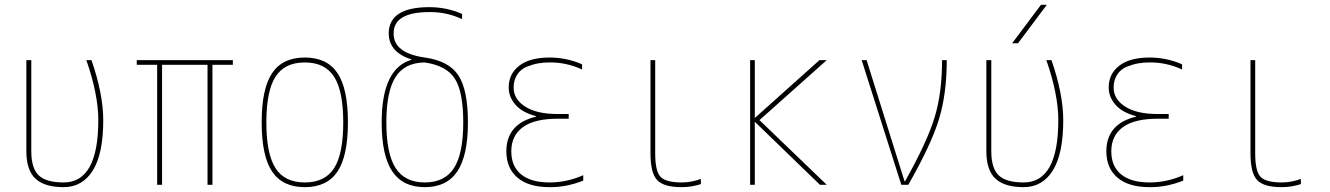

<svg xmlns="http://www.w3.org/2000/svg" viewBox="-20 -770 5540 800"><path d="M245.1 9.8Q165 9.8 127.4 -25.9Q89.8 -61.5 89.8 -139.6V-519.5H110.4V-139.6Q110.4 -69.3 141.1 -39.6Q171.9 -9.8 245.1 -9.8Q389.6 -9.8 389.6 -269.5Q389.6 -376 339.8 -519.5H361.3Q410.2 -377 410.2 -269.5Q410.2 -128.9 366.7 -59.6Q323.2 9.8 245.1 9.8Z M865.2 -500V0H844.7V-500H655.3V0H634.8V-500H549.8V-519.5H950.2V-500Z M1386.2 -55.2Q1342.8 9.8 1250 9.8Q1157.2 9.8 1113.8 -55.2Q1070.3 -120.1 1070.3 -260.3Q1070.3 -400.4 1113.8 -465.3Q1157.2 -530.3 1250 -530.3Q1342.8 -530.3 1386.2 -465.3Q1429.7 -400.4 1429.7 -260.3Q1429.7 -120.1 1386.2 -55.2ZM1127.9 -69.3Q1166 -9.8 1250 -9.8Q1334 -9.8 1372.1 -69.3Q1410.2 -128.9 1410.2 -259.8Q1410.2 -390.6 1372.1 -450.2Q1334 -509.8 1250 -509.8Q1166 -509.8 1127.9 -450.2Q1089.8 -390.6 1089.8 -259.8Q1089.8 -128.9 1127.9 -69.3Z M1570.3 -259.8Q1570.3 -486.3 1696.3 -521.5Q1600.6 -551.8 1599.6 -629.9Q1599.6 -740.2 1769.5 -740.2Q1840.8 -740.2 1905.3 -711.9V-690.4Q1839.8 -720.7 1769.5 -719.7Q1619.1 -719.7 1620.1 -629.9Q1620.1 -548.8 1750 -530.3Q1849.6 -516.6 1889.6 -456.5Q1929.7 -396.5 1929.7 -259.8Q1929.7 -122.1 1885.7 -56.2Q1841.8 9.8 1750 9.8Q1658.2 9.8 1614.3 -56.2Q1570.3 -122.1 1570.3 -259.8ZM1749 -509.8Q1666 -508.8 1627.9 -448.7Q1589.8 -388.7 1589.8 -259.8Q1589.8 -129.9 1628.4 -69.8Q1667 -9.8 1750 -9.8Q1833 -9.8 1871.6 -69.8Q1910.2 -129.9 1910.2 -259.8Q1910.2 -387.7 1875 -442.4Q1839.8 -497.1 1749 -509.8Z M2213.9 -286.1Q2156.2 -300.8 2127.9 -333.5Q2099.6 -366.2 2099.6 -405.3Q2099.6 -462.9 2144 -496.6Q2188.5 -530.3 2269.5 -530.3Q2340.8 -530.3 2405.3 -502V-480.5Q2339.8 -510.7 2269.5 -509.8Q2244.1 -509.8 2222.2 -505.9Q2200.2 -502 2175.3 -492.2Q2150.4 -482.4 2135.3 -459.5Q2120.1 -436.5 2120.1 -405.3Q2120.1 -356.4 2168.5 -325.7Q2216.8 -294.9 2304.7 -294.9H2349.6V-275.4H2304.7Q2207 -275.4 2158.7 -240.2Q2110.4 -205.1 2110.4 -139.6Q2110.4 -76.2 2151.9 -43Q2193.4 -9.8 2269.5 -9.8Q2341.8 -9.8 2410.2 -40V-17.6Q2339.8 10.7 2269.5 9.8Q2182.6 9.8 2136.2 -29.8Q2089.8 -69.3 2089.8 -139.6Q2089.8 -253.9 2213.9 -284.2Z M2710 -519.5V-129.9Q2710 -57.6 2731.9 -33.7Q2753.9 -9.8 2820.3 -9.8Q2860.4 -9.8 2900.4 -24.4V-2.9Q2861.3 9.8 2820.3 9.8Q2745.1 9.8 2717.8 -20Q2690.4 -49.8 2690.4 -129.9V-519.5Z M3424.8 0H3396.5L3125 -262.7V0H3105.5V-519.5H3125V-278.3L3394.5 -519.5H3424.8L3144.5 -269.5Z M3749 -14.6H3751Q3842.8 -177.7 3874 -280.3Q3905.3 -382.8 3905.3 -519.5H3924.8Q3924.8 -379.9 3892.6 -273.9Q3860.4 -168 3764.6 0H3735.4L3570.3 -519.5H3590.8Z M4245.1 9.8Q4165 9.8 4127.4 -25.9Q4089.8 -61.5 4089.8 -139.6V-519.5H4110.4V-139.6Q4110.4 -69.3 4141.1 -39.6Q4171.9 -9.8 4245.1 -9.8Q4389.6 -9.8 4389.6 -269.5Q4389.6 -376 4339.8 -519.5H4361.3Q4410.2 -377 4410.2 -269.5Q4410.2 -128.9 4366.7 -59.6Q4323.2 9.8 4245.1 9.8ZM4221.7 -589.8H4197.3L4317.4 -750H4341.8Z M4713.9 -286.1Q4656.2 -300.8 4627.9 -333.5Q4599.6 -366.2 4599.6 -405.3Q4599.6 -462.9 4644 -496.6Q4688.5 -530.3 4769.5 -530.3Q4840.8 -530.3 4905.3 -502V-480.5Q4839.8 -510.7 4769.5 -509.8Q4744.1 -509.8 4722.2 -505.9Q4700.2 -502 4675.3 -492.2Q4650.4 -482.4 4635.3 -459.5Q4620.1 -436.5 4620.1 -405.3Q4620.1 -356.4 4668.5 -325.7Q4716.8 -294.9 4804.7 -294.9H4849.6V-275.4H4804.7Q4707 -275.4 4658.7 -240.2Q4610.4 -205.1 4610.4 -139.6Q4610.4 -76.2 4651.9 -43Q4693.4 -9.8 4769.5 -9.8Q4841.8 -9.8 4910.2 -40V-17.6Q4839.8 10.7 4769.5 9.8Q4682.6 9.8 4636.2 -29.8Q4589.8 -69.3 4589.8 -139.6Q4589.8 -253.9 4713.9 -284.2Z M5210 -519.5V-129.9Q5210 -57.6 5231.9 -33.7Q5253.9 -9.8 5320.3 -9.8Q5360.4 -9.8 5400.4 -24.4V-2.9Q5361.3 9.8 5320.3 9.8Q5245.1 9.8 5217.8 -20Q5190.4 -49.8 5190.4 -129.9V-519.5Z"/></svg>

Font: Mgen+ 1mn thin
Style: Regular
Weight: 100
Designer: [Source Han Sans]
Ryoko NISHIZUKA  (kana & ideographs); Paul D. Hunt (Latin, Greek & Cyrillic); Wenlong ZHANG  (bopomofo
Version: Version 1.059.20150602